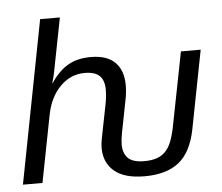

<svg xmlns="http://www.w3.org/2000/svg" viewBox="-52 -784 983 852"><g transform="rotate(-5 439.5 -357.5)"><path d="M559 10Q469 10 424 -28Q379 -66 379 -132Q379 -151 384 -176L413 -322Q417 -342 418.5 -358Q420 -374 420 -388Q420 -430 399 -450Q378 -470 333 -470Q270 -470 223.5 -423Q177 -376 162 -298L104 0H17L157 -725H245L208 -536Q203 -509 198 -484.5Q193 -460 186 -438H188Q223 -490 264.5 -514Q306 -538 366 -538Q438 -538 474 -502Q510 -466 510 -400Q510 -369 503 -334L475 -191Q469 -159 469 -140Q469 -100 490.5 -78.5Q512 -57 563 -57Q593 -57 615.5 -64Q638 -71 654.5 -86.5Q671 -102 682 -128Q693 -154 701 -192L767 -528H855L787 -178Q767 -78 711.5 -34Q656 10 559 10Z"/></g></svg>

Font: Libra Sans Modern
Style: Italic
Weight: 400
Italic angle: -12°
Foundry: Stefan Peev, Context Ltd
Version: Version 1.000